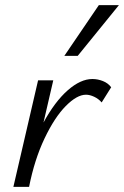

<svg xmlns="http://www.w3.org/2000/svg" viewBox="-20 -726 482 746"><path d="M128 -414H187L149 -250Q193 -331 243 -375Q293 -419 339 -419Q360 -419 380 -411Q400 -403 412 -387L375 -328Q363 -342 346 -350Q329 -358 314 -358Q279 -358 235.5 -314Q192 -270 153 -188Q114 -106 93 0H32ZM364 -706H442L282 -509H230Z"/></svg>

Font: LXGW Bright GB
Style: Italic
Weight: 400
Italic angle: -12°
Designer: Christian Thalmann (Catharsis Fonts)
Foundry: LXGW / Christian Thalmann (Catharsis Fonts) / Fontworks Inc.
Version: Version 5.510